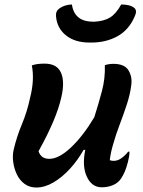

<svg xmlns="http://www.w3.org/2000/svg" viewBox="-20 -827 640 857"><path d="M122 -535Q143 -543 179 -543Q234 -543 252 -503Q270 -463 254 -394Q243 -344 217.5 -284Q192 -224 152 -152Q163 -118 200 -118Q243 -118 297 -169Q351 -220 401 -304Q420 -364 435 -420.5Q450 -477 448 -536Q465 -542 486 -542Q536 -542 553.5 -513Q571 -484 566 -448Q561 -406 546 -360.5Q531 -315 514 -270.5Q497 -226 485 -183Q479 -163 475.5 -146Q472 -129 470 -112Q478 -109 488 -109Q505 -109 522 -121Q539 -133 552 -150H558Q558 -131 551 -104Q544 -77 537 -61Q530 -45 521 -31Q508 -11 485 -1Q462 9 434 9Q390 9 368 -37.5Q346 -84 360 -155Q360 -157 361 -158H353Q328 -113 293 -74.5Q258 -36 219 -13Q180 10 142 10Q112 10 90 -6Q68 -22 55.5 -48Q43 -74 39 -103.5Q35 -133 41 -159Q55 -218 78 -273Q101 -328 114 -389Q135 -471 122 -535ZM399 -730Q443 -732 470.5 -748.5Q498 -765 521 -807Q539 -807 554 -803.5Q569 -800 579 -792Q594 -780 581 -753Q555 -693 504 -665Q453 -637 387 -637H380Q314 -637 274 -669.5Q234 -702 230 -755Q228 -778 246 -790Q269 -806 301 -807Q306 -770 329.5 -750Q353 -730 399 -730Z"/></svg>

Font: Recursive Mn Csl St SmB
Style: Italic
Weight: 600
Italic angle: -15°
Monospace: yes
Version: Version 1.079;hotconv 1.0.112;makeotfexe 2.5.65598; ttfautoh